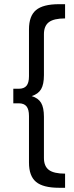

<svg xmlns="http://www.w3.org/2000/svg" viewBox="-20 -763 351 909"><path d="M43 -273.9V-342.8H68.8Q93.8 -342.8 105.5 -356.9Q117.2 -371.1 117.2 -401.9V-624Q117.2 -687.5 150.6 -715.3Q184.1 -743.2 259.8 -743.2H288.1V-675.8Q234.9 -675.8 211.4 -658Q188 -640.1 188 -601.1V-407.2Q188 -363.8 174.6 -340.8Q161.1 -317.9 129.9 -308.1Q161.1 -298.8 174.6 -276.1Q188 -253.4 188 -210V-15.1Q188 23.9 211.4 41.5Q234.9 59.1 288.1 59.1V126H259.8Q184.1 126 150.6 98.1Q117.2 70.3 117.2 6.8V-213.9Q117.2 -245.1 105.5 -259.5Q93.8 -273.9 68.8 -273.9Z"/></svg>

Font: Montserrat Light
Style: Regular
Weight: 300
Designer: Julieta Ulanovsky
Foundry: Julieta Ulanovsky
Version: Version 1.000;PS 002.000;hotconv 1.0.70;makeotf.lib2.5.58329